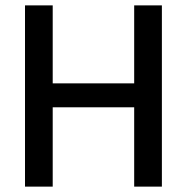

<svg xmlns="http://www.w3.org/2000/svg" viewBox="-20 -694 696 714"><path d="M582 0H479V-295H176V0H73V-674H176V-384H479V-674H582Z"/></svg>

Font: Hind Mysuru Medium
Style: Regular
Weight: 500
Designer: Manushi Parikh, Hitesh Malaviya
Foundry: Indian Type Foundry
Version: Version 0.703;PS 1.0;hotconv 1.0.86;makeotf.lib2.5.63406